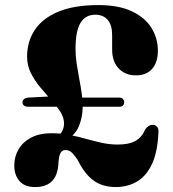

<svg xmlns="http://www.w3.org/2000/svg" viewBox="-20 -737 697 772"><path d="M242.4 -171.3 198 -175.4Q218.8 -190.1 228.2 -206.4Q237.6 -222.7 237.5 -240.9Q237.4 -264.4 222.4 -287.8Q207.4 -311.2 185.4 -335.7Q163.3 -360.2 141.1 -386.9Q118.9 -413.6 103.9 -443.8Q88.9 -474 88.9 -508.9Q88.9 -570.1 120.2 -617Q151.4 -663.8 215 -690.2Q278.6 -716.6 375.4 -716.6Q457.5 -716.6 510.5 -691.4Q563.5 -666.2 589.1 -624.7Q614.8 -583.1 614.8 -532.8Q614.8 -486.4 591.6 -460.2Q568.4 -433.9 526.6 -433.9Q484.3 -433.9 457.6 -461.4Q430.9 -488.9 430.9 -537.9V-595.7Q430.9 -636.2 413.1 -657Q395.3 -677.8 363.2 -677.8Q323.2 -677.8 303.4 -644.5Q283.7 -611.1 283.7 -540.5Q283.7 -511 288.2 -481Q292.8 -451.1 298.5 -421.2Q304.2 -391.3 308.5 -362Q312.9 -332.8 312.4 -305.2Q311.9 -264.4 296.8 -228.7Q281.7 -193.1 242.4 -171.3ZM37.4 -71.7Q37.4 -107.3 54.6 -136.6Q71.7 -166 105.1 -183.6Q138.5 -201.3 187 -201.3Q225.5 -201.3 260 -194.4Q294.5 -187.6 326.6 -178.5Q358.7 -169.5 390 -162.6Q421.3 -155.8 453.1 -155.8Q498.7 -155.8 524.5 -170.3Q550.4 -184.9 564.2 -216.8Q568.9 -224.7 577.4 -229.9Q585.9 -235.2 595.6 -235Q604.5 -234.5 610.9 -227.8Q617.4 -221.2 617.2 -208.7Q614.5 -130.2 592.5 -80.8Q570.6 -31.5 532.8 -8.2Q495 15.1 444.5 15.1Q413 15.1 385.8 4.9Q358.7 -5.2 335.3 -29.5Q312 -53.9 290.6 -96.7Q276.5 -116.9 266.7 -125.3Q257 -133.7 242.3 -133.7Q230.9 -133.7 224 -122.9Q217.2 -112.1 215.3 -86Q214.2 -51.1 203.1 -28.6Q192 -6.2 171.4 4.5Q150.9 15.2 120.7 15.2Q79.3 15.2 58.4 -9Q37.4 -33.2 37.4 -71.7ZM70.4 -325Q70.4 -333.5 76.8 -338.6Q83.2 -343.7 92 -344.5L205.8 -350.5L244.7 -307.9H92.4Q82.8 -307.9 76.6 -312.6Q70.4 -317.3 70.4 -325ZM280.2 -307.9 277.6 -344.5H459.5Q468.9 -344.5 474 -339.2Q479.2 -333.9 479.2 -326.2Q479.2 -307.9 459.5 -307.9Z"/></svg>

Font: Fraunces
Style: Regular
Weight: 900
Version: Version 1.000;[b76b70a41]